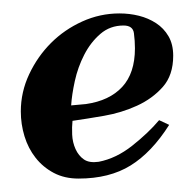

<svg xmlns="http://www.w3.org/2000/svg" viewBox="-20 -258 285 286"><path d="M238 -175Q238 -146 222.5 -128.5Q207 -111 184 -100.5Q161 -90 135 -85.5Q109 -81 88 -78Q87 -69 87.5 -57.5Q88 -46 92.5 -36Q97 -26 105 -20.5Q113 -15 127 -17Q153 -22 177 -41Q201 -60 217 -79L232 -72Q206 -31 174.5 -11.5Q143 8 97 8Q76 8 60 -0.5Q44 -9 33 -23Q22 -37 16.5 -55Q11 -73 11 -92Q11 -121 23.5 -147.5Q36 -174 56 -194Q76 -214 102.5 -226Q129 -238 158 -238Q173 -238 187 -234.5Q201 -231 212.5 -223.5Q224 -216 231 -204Q238 -192 238 -175ZM108 -103Q143 -108 162 -128.5Q181 -149 181 -186Q181 -197 179.5 -208.5Q178 -220 164 -220Q144 -220 129.5 -207.5Q115 -195 105.5 -176.5Q96 -158 91.5 -137.5Q87 -117 86 -101Z"/></svg>

Font: Lucien Schoenschriftv CAT
Style: Regular
Weight: 400
Designer: Lucian Bernhard 1928
Foundry: CAT-Fonts Peter Wiegel
Version: Version 1.000